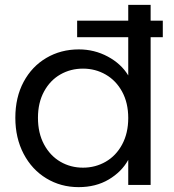

<svg xmlns="http://www.w3.org/2000/svg" viewBox="-20 -760 716 789"><path d="M43 -276Q43 -360 77 -423.5Q111 -487 170.5 -522Q230 -557 304 -557Q368 -557 423 -527.5Q478 -498 507 -450V-740H599V0H507V-103Q480 -54 427 -22.5Q374 9 303 9Q230 9 170.5 -27Q111 -63 77 -128Q43 -193 43 -276ZM507 -275Q507 -337 482 -383Q457 -429 414.5 -453.5Q372 -478 321 -478Q270 -478 228 -454Q186 -430 161 -384Q136 -338 136 -276Q136 -213 161 -166.5Q186 -120 228 -95.5Q270 -71 321 -71Q372 -71 414.5 -95.5Q457 -120 482 -166.5Q507 -213 507 -275ZM649 -675V-607H297V-675Z"/></svg>

Font: Fz Poppins
Style: Regular
Weight: 400
Designer: Ninad Kale (Devanagari), Jonny Pinhorn (Latin)
Foundry: Indian Type Foundry
Version: Vit hóa bi Vntype.Com & FontZin.Com